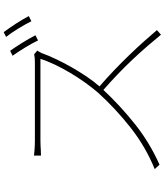

<svg xmlns="http://www.w3.org/2000/svg" viewBox="54 -925 892 1040"><g transform="rotate(-90 500.0 -405.0)"><path d="M801 -645Q794 -660 784 -678Q774 -696 762.5 -715Q751 -734 739.5 -751.5Q728 -769 718 -783L745 -796Q754 -783 765.5 -766Q777 -749 788 -731Q799 -713 810 -694Q821 -675 829 -659ZM746 -649Q743 -645 738.5 -637Q734 -629 732 -624Q719 -588 699.5 -547Q680 -506 656.5 -464.5Q633 -423 606.5 -383.5Q580 -344 552 -312Q594 -276 637 -235Q680 -194 720 -152.5Q760 -111 795 -72Q830 -33 857 -1L832 21Q806 -11 771.5 -51Q737 -91 697.5 -133Q658 -175 615.5 -215.5Q573 -256 533 -291Q449 -201 349 -121Q249 -41 128 13L104 -13Q225 -62 329 -144Q433 -226 518 -320Q544 -350 572 -389Q600 -428 625 -470Q650 -512 670 -554Q690 -596 701 -632H261Q250 -632 235.5 -631.5Q221 -631 208 -630Q193 -629 177 -629V-667Q192 -665 207 -664Q220 -663 234.5 -662.5Q249 -662 261 -662H680Q711 -662 726 -666ZM846 -831Q856 -817 868 -800Q880 -783 892 -764.5Q904 -746 914.5 -728Q925 -710 933 -695L905 -681Q888 -715 865 -752.5Q842 -790 820 -818Z"/></g></svg>

Font: SpoqaHanSans
Style: Thin
Weight: 250
Designer: [Spoqa Han Sans] Dong-huui Kim \uAE40 \uB3D9 \uD718   [Noto Sans] Ryoko NISHIZUKA \u897F \u585A \u6DBC \u5B50  (kana & i
Foundry: Spoqa (http://bi.spoqa.com)
Version: Version 1.004;PS 1.004;hotconv 1.0.82;makeotf.lib2.5.63406